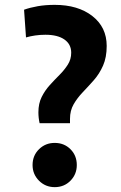

<svg xmlns="http://www.w3.org/2000/svg" viewBox="-20 -759 499 790"><path d="M143 -252Q138 -274 138 -297Q138 -333 151.5 -360Q165 -387 185 -409Q205 -431 225 -451Q245 -471 259 -493Q273 -515 273 -542Q273 -577 245 -596.5Q217 -616 167 -616Q145 -616 124.5 -613Q104 -610 87 -605L79 -719Q104 -728 135.5 -733.5Q167 -739 205 -739Q301 -739 360 -693Q419 -647 419 -570Q419 -523 404 -489Q389 -455 366 -429Q343 -403 320.5 -379.5Q298 -356 283 -330Q268 -304 268 -270Q268 -266 268 -261Q268 -256 268 -252ZM205 11Q167 11 140.5 -15.5Q114 -42 114 -80Q114 -119 140.5 -145Q167 -171 205 -171Q244 -171 270 -145Q296 -119 296 -80Q296 -42 270 -15.5Q244 11 205 11Z"/></svg>

Font: Murecho SemiBold
Style: Regular
Weight: 600
Designer: Neil Summerour
Foundry: Positype
Version: Version 1.010; ttfautohint (v1.8.3)